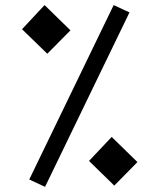

<svg xmlns="http://www.w3.org/2000/svg" viewBox="-20 -723 626 753"><path d="M156.7 9.8 487.8 -674.3 425.8 -703.1 94.7 -19ZM428.2 4.9 519 -87.4 418 -186 329.1 -91.8ZM165.5 -512.2 256.3 -604 154.8 -703.1 66.4 -608.4Z"/></svg>

Font: Cascadia Code SemiLight
Style: Regular
Weight: 350
Monospace: yes
Designer: Aaron Bell
Foundry: Saja Typeworks
Version: Version 2404.023